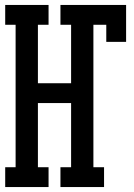

<svg xmlns="http://www.w3.org/2000/svg" viewBox="-20 -755 540 775"><path d="M1 0V-80H43V-655H1V-735H176V-655H133V-419H267V-655H224V-735H489V-586H409V-655H357V-80H400V0H224V-80H267V-339H133V-80H176V0Z"/></svg>

Font: Iosevka Slab Medium
Style: Regular
Weight: 500
Monospace: yes
Designer: Belleve Invis
Foundry: Belleve Invis
Version: Version 11.1.1; ttfautohint (v1.8.3)